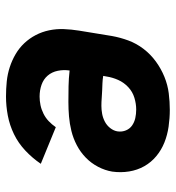

<svg xmlns="http://www.w3.org/2000/svg" viewBox="7 -585 586 640"><g transform="rotate(-90 300.0 -265.0)"><path d="M254 8Q226 8 198 4Q170 0 145 -10Q120 -20 99.5 -37Q79 -54 66 -77Q53 -100 48.5 -127.5Q44 -155 48 -184Q52 -208 64 -231Q76 -254 94.5 -272Q113 -290 136 -302Q159 -314 183.5 -320Q208 -326 232 -328Q256 -330 280 -330Q306 -330 332.5 -329.5Q359 -329 385 -326Q388 -346 384 -365.5Q380 -385 368 -399Q356 -413 337.5 -419.5Q319 -426 298 -426Q284 -426 269.5 -423Q255 -420 241 -413Q227 -406 216 -395.5Q205 -385 196 -372L74 -422Q93 -450 118 -473.5Q143 -497 173 -511.5Q203 -526 235 -532Q267 -538 298 -538Q324 -538 348.5 -535.5Q373 -533 396 -525.5Q419 -518 439.5 -506Q460 -494 476 -477Q492 -460 503 -439Q514 -418 519 -394Q524 -370 523 -345Q522 -320 518 -295L500 -185Q495 -157 485 -130Q475 -103 457 -79.5Q439 -56 415 -38.5Q391 -21 364 -10Q337 1 309 4.5Q281 8 254 8ZM255 -104Q274 -104 294 -110Q314 -116 329.5 -130.5Q345 -145 353.5 -164Q362 -183 365 -203L367 -214Q355 -216 342.5 -216.5Q330 -217 317.5 -217.5Q305 -218 292.5 -219Q280 -220 267 -220Q254 -220 240.5 -217.5Q227 -215 214.5 -208.5Q202 -202 193 -190.5Q184 -179 182 -166Q180 -151 185.5 -138Q191 -125 202 -117.5Q213 -110 226.5 -107Q240 -104 255 -104Z"/></g></svg>

Font: Iosevka Curly Slab HvEx
Style: Italic
Weight: 900
Width: 7
Italic angle: -9°
Monospace: yes
Designer: Belleve Invis
Foundry: Belleve Invis
Version: Version 11.1.0; ttfautohint (v1.8.3)